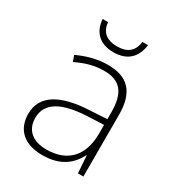

<svg xmlns="http://www.w3.org/2000/svg" viewBox="-175 -831 872 949"><g transform="rotate(30 260.5 -356.0)"><path d="M391 -722H359C353 -670 323 -640 261 -640C200 -640 168 -669 163 -722H132C138 -648 183 -606 260 -606C337 -606 382 -648 391 -722ZM269 -539C208 -539 150 -522 99 -498L111 -464C166 -491 214 -504 268 -504C356 -504 400 -459 400 -345V-305L300 -299C139 -291 48 -238 48 -133C48 -44 105 10 209 10C314 10 367 -37 399 -98H401L408 0H439V-353C439 -482 382 -539 269 -539ZM304 -268 400 -272V-219C399 -101 338 -24 213 -24C134 -24 88 -64 88 -133C88 -221 168 -261 304 -268Z"/></g></svg>

Font: Noto Sans Tamil ExtraLight
Style: Regular
Weight: 200
Designer: Jelle Bosma - Monotype Design Team
Foundry: Monotype Imaging Inc.
Version: Version 2.004